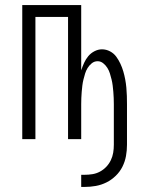

<svg xmlns="http://www.w3.org/2000/svg" viewBox="-20 -550 590 759"><path d="M301 189V141H314Q330 141 345.5 138.5Q361 136 375 128.5Q389 121 400 109.5Q411 98 418 83.5Q425 69 427.5 53.5Q430 38 430 22V-138Q430 -150 429.5 -162.5Q429 -175 428 -187Q427 -199 425.5 -211.5Q424 -224 421 -236Q418 -248 414.5 -259.5Q411 -271 404.5 -281.5Q398 -292 388 -300Q378 -308 366 -308Q353 -308 343 -300Q333 -292 326.5 -281.5Q320 -271 316.5 -259.5Q313 -248 310 -236Q307 -224 305.5 -211.5Q304 -199 303 -187Q302 -175 301.5 -162.5Q301 -150 301 -138V0H249V-483H120V0H68V-530H301V-272Q306 -287 312.5 -301.5Q319 -316 329 -328Q339 -340 353.5 -347.5Q368 -355 383 -355Q400 -355 415 -347Q430 -339 439.5 -326Q449 -313 456 -298Q463 -283 467.5 -267.5Q472 -252 475 -236Q478 -220 479.5 -203.5Q481 -187 481.5 -170.5Q482 -154 482 -138V22Q482 45 478 67Q474 89 464 109Q454 129 437.5 145Q421 161 401 171Q381 181 359 185Q337 189 314 189Z"/></svg>

Font: Lode Dark Term
Style: Regular
Weight: 400
Monospace: yes
Designer: Belleve Invis
Foundry: Belleve Invis
Version: Version 29.2.0